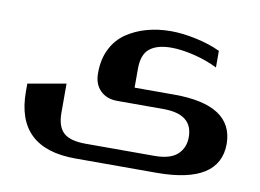

<svg xmlns="http://www.w3.org/2000/svg" viewBox="-61 -495 927 684"><g transform="rotate(10 402.5 -153.0)"><path d="M275.9 -211.9V-215.8Q275.9 -264.2 294.7 -301.5Q313.5 -338.9 346.2 -361.1Q378.9 -383.3 419.4 -394.5Q460 -405.8 506.8 -405.8Q548.3 -405.8 598.4 -395Q648.4 -384.3 686 -366.2V-306.2Q645.5 -326.2 599.6 -337.2Q553.7 -348.1 518.1 -348.1Q466.8 -348.1 439.9 -326.7Q413.1 -305.2 413.1 -253.9V-185.1H556.2Q769.5 -185.1 771 -44.9Q771 100.1 542 100.1H249Q34.2 100.1 34.2 -104V-132.8L171.9 -157.2V-51.8Q171.9 -2 195.8 20Q219.7 42 275.9 42H524.9Q581.5 42 607.7 18.1Q633.8 -5.9 633.8 -44.9Q633.8 -127.9 527.8 -127.9H359.9Q321.8 -127.9 298.8 -150.9Q275.9 -173.8 275.9 -211.9Z"/></g></svg>

Font: Wesal
Style: Regular
Weight: 700
Designer: Ahmed zaza
Foundry: Ahmed zaza
Version: Version 2.01